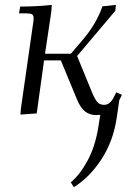

<svg xmlns="http://www.w3.org/2000/svg" viewBox="-20 -466 540 789"><path d="M58.1 -411.1 63 -439Q129.9 -439 192.9 -445.8L190.9 -418L165 -245.1H271L323.2 -306.2Q376.5 -369.6 400.9 -439.9L456.1 -445.8L454.1 -421.9L296.9 -235.8L357.9 -86.9Q370.1 -57.6 380.1 -46.4Q390.1 -35.2 408.2 -35.2Q431.6 -35.2 446.8 -64.9L458 -86.9L481 -76.2L470.2 -54.2L460 16.1Q445.8 113.8 396.7 188.7Q347.7 263.7 283.2 303.2L271 283.2Q308.6 252 340.3 193.1Q372.1 134.3 384.8 51.8L392.1 5.9Q385.3 6.8 375 6.8Q348.6 6.8 329.8 -7.8Q311 -22.5 296.9 -56.2L230 -217.8H161.1L130.9 0L64 4.9L65.9 -20L115.2 -363.8Q118.2 -380.9 118.2 -391.1Q118.2 -402.8 111.8 -407Q105.5 -411.1 87.9 -411.1Z"/></svg>

Font: Dihjauti S
Style: Italic
Weight: 400
Italic angle: -9°
Designer: T. Christopher White
Version: Version 3.0.0